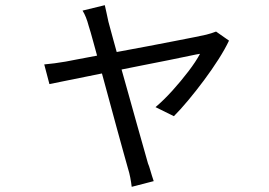

<svg xmlns="http://www.w3.org/2000/svg" viewBox="-20 -632 1040 742"><path d="M385 -612Q388 -599 391.5 -583Q395 -567 399 -548Q405 -527 416.5 -483.5Q428 -440 444 -384Q460 -328 476.5 -268.5Q493 -209 508.5 -154Q524 -99 535.5 -58.5Q547 -18 552 0Q556 9 559.5 21.5Q563 34 567 46.5Q571 59 574 68L489 90Q487 73 483.5 54.5Q480 36 474 17Q469 0 457.5 -42Q446 -84 430.5 -140Q415 -196 399 -256Q383 -316 367.5 -372Q352 -428 340.5 -470.5Q329 -513 323 -531Q318 -550 312 -565Q306 -580 299 -591ZM865 -475Q850 -443 824.5 -403Q799 -363 768.5 -322Q738 -281 707.5 -244.5Q677 -208 652 -183L581 -218Q613 -245 646 -281.5Q679 -318 708 -356Q737 -394 753 -424Q744 -423 711.5 -416Q679 -409 631.5 -399.5Q584 -390 528 -379Q472 -368 415.5 -356.5Q359 -345 309 -335Q259 -325 222.5 -317.5Q186 -310 171 -307L151 -383Q172 -385 191.5 -387.5Q211 -390 234 -394Q244 -396 275.5 -402Q307 -408 352.5 -416.5Q398 -425 450 -434.5Q502 -444 554.5 -454Q607 -464 653 -473Q699 -482 732 -488.5Q765 -495 777 -498Q786 -500 796.5 -503.5Q807 -507 815 -510Z"/></svg>

Font: Noto Sans HK
Style: Regular
Weight: 400
Designer: Ryoko NISHIZUKA 西塚涼子 (kana, bopomofo & ideographs); Paul D. Hunt (Latin, Greek & Cyrillic); Sandoll Communications 산돌커뮤니
Foundry: Adobe
Version: Version 2.004-H2;hotconv 1.0.118;makeotfexe 2.5.65603